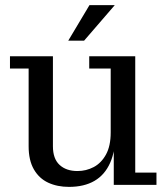

<svg xmlns="http://www.w3.org/2000/svg" viewBox="-20 -723 649 751"><path d="M250 8Q204 8 168.5 -8.5Q133 -25 112.5 -60.5Q92 -96 92 -151V-455H19V-503H187V-151Q187 -102 213 -78Q239 -54 283 -54Q317 -54 346.5 -69.5Q376 -85 394.5 -118.5Q413 -152 413 -205L432 -206Q432 -134 411 -86.5Q390 -39 349.5 -15.5Q309 8 250 8ZM425 0V-167L413 -165V-455H329V-503H509V-48H592V0ZM247 -564 330 -703H429L309 -564Z"/></svg>

Font: Montagu Slab
Style: Regular
Weight: 400
Version: Version 1.000